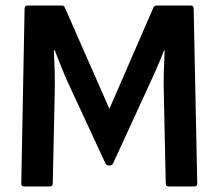

<svg xmlns="http://www.w3.org/2000/svg" viewBox="-20 -675 790 695"><path d="M68 0Q57 0 57 -11L69 -644Q69 -655 80 -655H203Q212 -655 215 -647L376 -281L535 -647Q539 -655 547 -655H670Q681 -655 681 -644L694 -11Q694 0 683 0H591Q580 0 580 -11L573 -335Q572 -375 573 -415Q574 -455 576 -493H574Q560 -457 543.5 -419.5Q527 -382 510 -346L390 -85Q386 -76 377 -76H373Q365 -76 361 -85L239 -348Q222 -383 207 -420Q192 -457 178 -493H175Q177 -455 178 -415.5Q179 -376 178 -337L171 -11Q171 0 160 0Z"/></svg>

Font: Sofia Sans Semi Condensed
Style: Bold
Weight: 700
Designer: Botio Nikoltchev, Ani Petrova
Foundry: lettersoup
Version: Version 4.100; ttfautohint (v1.8.4.7-5d5b)